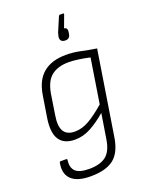

<svg xmlns="http://www.w3.org/2000/svg" viewBox="-167 -801 832 1080"><g transform="rotate(-20 249.0 -261.0)"><path d="M284 -494Q331 -494 373 -484.5Q415 -475 463 -468L384 30Q371 120 324 158Q277 196 184 196Q104 196 69 162Q34 128 46 65Q47 58 53 58H86Q93 58 92 66Q86 110 109 132Q132 154 191 154Q255 154 290.5 127Q326 100 337 31L361 -119Q312 -77 266.5 -52.5Q221 -28 172 -28Q106 -28 79 -70Q52 -112 65 -196L86 -327Q100 -413 150.5 -453.5Q201 -494 284 -494ZM187 -71Q230 -71 273 -96Q316 -121 369 -167L411 -433Q380 -440 346.5 -445Q313 -450 284 -450Q223 -450 184 -421Q145 -392 132 -319L113 -197Q102 -133 120.5 -102Q139 -71 187 -71ZM350 -718Q356 -718 354 -711L327 -638Q348 -634 344 -610L342 -598Q340 -585 332.5 -578Q325 -571 311 -571Q296 -571 288 -578.5Q280 -586 281 -601L283 -611Q285 -620 287.5 -627.5Q290 -635 295 -645L323 -711Q326 -718 331 -718Z"/></g></svg>

Font: Sofia Sans Semi Condensed Light
Style: Italic
Weight: 300
Italic angle: -9°
Version: Version 4.100